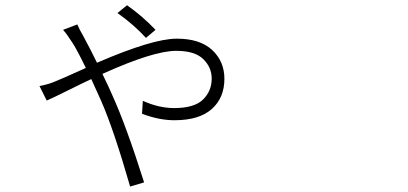

<svg xmlns="http://www.w3.org/2000/svg" viewBox="-20 -638 1540 724"><path d="M566.4 -525.4 530.3 -495.1Q486.3 -543.9 422.9 -588.9L459 -618.2Q518.6 -576.2 566.4 -525.4ZM217.8 -525.4 271.5 -545.9Q281.2 -523.4 292 -505.9Q326.2 -442.4 345.7 -401.4Q555.7 -492.2 646.5 -492.2Q734.4 -492.2 780.3 -449.2Q826.2 -406.2 826.2 -340.8Q826.2 -269.5 778.8 -227.1Q731.4 -184.6 637.7 -184.6Q580.1 -184.6 515.6 -209L518.6 -257.8Q579.1 -230.5 636.7 -230.5Q712.9 -230.5 745.6 -262.7Q778.3 -294.9 778.3 -341.8Q778.3 -383.8 746.6 -415Q714.8 -446.3 644.5 -446.3Q558.6 -446.3 366.2 -359.4Q393.6 -302.7 404.3 -277.3Q456.1 -163.1 523.4 49.8L470.7 65.4Q408.2 -151.4 361.3 -257.8Q355.5 -271.5 342.8 -298.8Q330.1 -326.2 324.2 -339.8Q294.9 -326.2 235.8 -296.9Q176.8 -267.6 156.2 -258.8L128.9 -313.5Q164.1 -320.3 188.5 -331.1Q202.1 -335.9 303.7 -381.8Q271.5 -448.2 253.9 -475.6Q231.4 -510.7 217.8 -525.4Z"/></svg>

Font: Bpmf Zihi Sans Light
Style: Light
Weight: 300
Foundry: But Ko
Version: Version 1.320